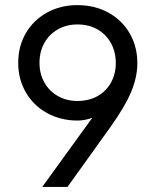

<svg xmlns="http://www.w3.org/2000/svg" viewBox="-20 -737 613 757"><path d="M285.2 -716.8Q353.5 -716.8 407.7 -687Q461.9 -657.2 492.2 -604Q522.5 -550.8 521.5 -483.4Q520.5 -430.7 496.6 -373.5Q472.7 -316.4 414.1 -234.4L246.1 0H146.5L343.8 -272.5Q314.5 -261.7 286.1 -261.7Q219.7 -261.7 166 -291Q112.3 -320.3 82 -372.6Q51.8 -424.8 51.8 -489.3Q51.8 -554.7 82 -606.4Q112.3 -658.2 165.5 -687.5Q218.8 -716.8 285.2 -716.8ZM285.2 -338.9Q330.1 -338.9 364.3 -357.9Q398.4 -377 417.5 -411.1Q436.5 -445.3 436.5 -488.3Q436.5 -532.2 417.5 -566.9Q398.4 -601.6 364.3 -621.1Q330.1 -640.6 285.2 -640.6Q242.2 -640.6 208 -621.1Q173.8 -601.6 154.8 -567.4Q135.7 -533.2 135.7 -489.3Q135.7 -446.3 154.8 -412.1Q173.8 -377.9 208 -358.4Q242.2 -338.9 285.2 -338.9Z"/></svg>

Font: WEMIX Pretendard Variable
Style: Regular
Weight: 400
Designer: Base glyphs from Inter by Rasmus Andersson; Hangeul glyphs from Noto Sans CJK(Source Han Sans) by Jang Soo-young and Kan
Foundry: Kil Hyung-jin
Version: Version 1.000;Glyphs 3.2 (3208)